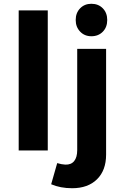

<svg xmlns="http://www.w3.org/2000/svg" viewBox="-20 -797 651 1017"><path d="M79 -742H233V0H79ZM326 75Q357 76 373 56Q389 36 389 -2V-538H542V22Q542 105 494 152.5Q446 200 362 200Q300 200 251 179L283 67Q306 74 326 75ZM548 -691Q548 -653 524.5 -629Q501 -605 464 -605Q428 -605 404.5 -629.5Q381 -654 381 -691Q381 -729 404.5 -753Q428 -777 464 -777Q501 -777 524.5 -753Q548 -729 548 -691Z"/></svg>

Font: Montserrat arm2 SemiBold
Style: Regular
Weight: 600
Designer: Julieta Ulanovsky
Foundry: Julieta Ulanovsky
Version: Version 6.000